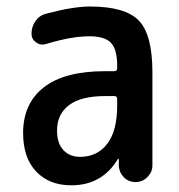

<svg xmlns="http://www.w3.org/2000/svg" viewBox="-20 -550 540 580"><path d="M297.9 -259.8Q224.6 -259.8 188.5 -232.4Q152.3 -205.1 152.3 -155.3Q152.3 -117.2 171.4 -96.7Q190.4 -76.2 221.7 -76.2Q273.4 -76.2 303.7 -115.2Q334 -154.3 334 -232.4V-251Q334 -259.8 325.2 -259.8ZM195.3 9.8Q128.9 9.8 89.4 -31.7Q49.8 -73.2 49.8 -148.4Q49.8 -237.3 112.3 -286.1Q174.8 -335 297.9 -335H325.2Q334 -335 334 -343.8V-351.6Q334 -400.4 315.4 -420.4Q296.9 -440.4 250 -440.4Q195.3 -440.4 119.1 -417Q102.5 -412.1 88.9 -421.9Q75.2 -431.6 75.2 -448.2Q75.2 -469.7 87.4 -486.8Q99.6 -503.9 120.1 -508.8Q200.2 -530.3 252 -530.3Q358.4 -530.3 399.4 -487.8Q440.4 -445.3 440.4 -332V-49.8Q440.4 -30.3 425.3 -15.1Q410.2 0 389.6 0Q368.2 0 354 -14.6Q339.8 -29.3 338.9 -49.8V-69.3Q338.9 -70.3 337.9 -70.3Q335.9 -70.3 335.9 -69.3Q288.1 9.8 195.3 9.8Z"/></svg>

Font: Rounded Mgen+ 1m medium
Style: Regular
Weight: 500
Designer: [Source Han Sans]
Ryoko NISHIZUKA  (kana & ideographs); Paul D. Hunt (Latin, Greek & Cyrillic); Wenlong ZHANG  (bopomofo
Version: Version 1.059.20150602